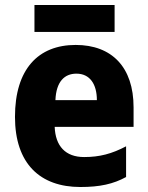

<svg xmlns="http://www.w3.org/2000/svg" viewBox="-20 -790 593 769"><path d="M439 -770H118V-662H439ZM283 -610C133 -610 40 -513 40 -322C40 -135 140 -41 302 -41C380 -41 434 -53 485 -81V-204C428 -174 379 -161 317 -161C242 -161 202 -205 199 -282H515V-360C515 -521 428 -610 283 -610ZM286 -495C340 -495 368 -453 368 -389H202C205 -464 239 -495 286 -495Z"/></svg>

Font: Noto Sans Tamil UI SemiCondensed ExtraBold
Style: Regular
Weight: 800
Width: 4
Designer: Jelle Bosma - Monotype Design Team
Foundry: Monotype Imaging Inc.
Version: Version 2.004